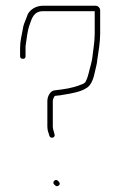

<svg xmlns="http://www.w3.org/2000/svg" viewBox="-20 -670 419 669"><path d="M169 -27C173 -23 178 -18 185 -24C192 -30 186 -36 182 -40C173 -49 160 -35 169 -27ZM172 -336C175 -336 187 -338 190 -338C224 -344 260 -348 284 -365C299 -375 307 -400 311 -421C314 -436 318 -447 319 -462C323 -488 329 -523 329 -552V-634C329 -642 322 -650 313 -650H130C105 -650 86 -637 77 -621L71 -605C66 -593 61 -582 59 -566C55 -545 50 -525 50 -503V-474C50 -468 54 -465 60 -465C66 -465 69 -468 69 -474V-503C69 -508 69 -512 70 -516C73 -536 76 -565 83 -583C91 -607 98 -631 130 -631H310V-552C310 -523 304 -492 301 -464L297 -446C291 -426 288 -405 280 -389C277 -380 269 -377 259 -374C233 -363 203 -359 169 -355C155 -353 145 -334 145 -318V-229C145 -222 146 -215 149 -207L152 -197C156 -185 174 -190 170 -202L167 -213C165 -219 164 -224 164 -229V-318C164 -323 168 -334 172 -336Z"/></svg>

Font: Electronic
Style: ExThn
Weight: 100
Version: Version 1.011